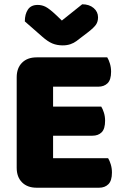

<svg xmlns="http://www.w3.org/2000/svg" viewBox="-20 -874 581 897"><path d="M58 -513Q58 -556 83 -581Q108 -606 151 -606H481Q488 -595 493.5 -577Q499 -559 499 -539Q499 -501 482.5 -485Q466 -469 439 -469H228V-376H453Q460 -365 465.5 -347.5Q471 -330 471 -310Q471 -272 455 -256Q439 -240 412 -240H228V-135H485Q492 -124 497.5 -106Q503 -88 503 -68Q503 -30 486.5 -13.5Q470 3 443 3H151Q108 3 83 -22Q58 -47 58 -90ZM269 -778 364 -854Q397 -854 417.5 -836.5Q438 -819 438 -793Q438 -773 428.5 -759Q419 -745 392 -724L337 -682Q325 -673 309 -667.5Q293 -662 273 -662Q246 -662 224.5 -671Q203 -680 177 -703L96 -774Q96 -808 110.5 -829.5Q125 -851 156 -851Q176 -851 193.5 -842Q211 -833 243 -803Z"/></svg>

Font: Baloo Bhai
Style: Regular
Weight: 400
Designer: Supriya Tembe, Noopur Datye and Ek Type
Foundry: Ek Type
Version: Version 1.100;PS 1.000;hotconv 1.0.88;makeotf.lib2.5.647800;